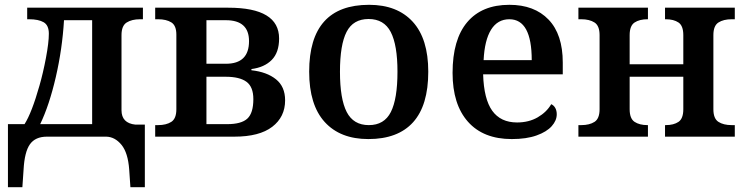

<svg xmlns="http://www.w3.org/2000/svg" viewBox="-20 -568 3094 798"><path d="M13 -52H82Q112 -99 144 -212Q159 -264 171 -327.5Q183 -391 183 -428Q183 -463 161.5 -475.5Q140 -488 101 -488H93V-536H574V-488H562Q528 -488 506.5 -474.5Q485 -461 485 -422V-110Q485 -56 543 -50H582V210H522L517 137Q512 67 485 34Q458 1 422 0H175Q127 0 104.5 31.5Q82 63 78 137L73 210H13ZM363 -52V-484H246Q239 -365 212 -248Q185 -131 147 -52Z M625 -48H637Q671 -48 692 -61.5Q713 -75 713 -114V-424Q713 -462 692 -475Q671 -488 637 -488H625V-536H929Q1140 -536 1140 -408Q1140 -350 1109.5 -319Q1079 -288 1025 -281V-276Q1089 -269 1127 -238.5Q1165 -208 1165 -151Q1165 -82 1111.5 -41Q1058 0 954 0H625ZM919 -303Q1015 -303 1015 -397Q1015 -484 919 -484H838V-303ZM924 -52Q983 -52 1008 -75Q1033 -98 1033 -156Q1033 -207 1004.5 -228Q976 -249 918 -249H838V-52Z M1265 -270Q1265 -548 1514 -548Q1631 -548 1695.5 -477.5Q1760 -407 1760 -270Q1760 -130 1697 -60Q1634 10 1511 10Q1394 10 1329.5 -61Q1265 -132 1265 -270ZM1632 -270Q1632 -381 1604 -435Q1576 -489 1512 -489Q1448 -489 1420.5 -435.5Q1393 -382 1393 -270Q1393 -157 1421 -102.5Q1449 -48 1513 -48Q1577 -48 1604.5 -102.5Q1632 -157 1632 -270Z M1861 -265Q1861 -404 1922 -476Q1983 -548 2097 -548Q2201 -548 2260 -486.5Q2319 -425 2319 -308V-259H1988Q1991 -156 2026 -107.5Q2061 -59 2129 -59Q2178 -59 2215 -80.5Q2252 -102 2271 -135Q2282 -130 2288 -119Q2294 -108 2294 -93Q2294 -67 2273 -43.5Q2252 -20 2210 -5Q2168 10 2107 10Q1989 10 1925 -62Q1861 -134 1861 -265ZM2190 -318Q2190 -488 2097 -488Q2048 -488 2021 -444.5Q1994 -401 1990 -318Z M2384 -48H2396Q2430 -48 2451 -61.5Q2472 -75 2472 -114V-422Q2472 -461 2451 -474.5Q2430 -488 2396 -488H2384V-536H2673V-488H2671Q2638 -488 2617.5 -474.5Q2597 -461 2597 -422V-301H2820V-422Q2820 -461 2800 -474.5Q2780 -488 2747 -488H2744V-536H3034V-488H3021Q2987 -488 2966 -474.5Q2945 -461 2945 -422V-114Q2945 -75 2966 -61.5Q2987 -48 3021 -48H3034V0H2744V-48H2747Q2780 -48 2800 -61.5Q2820 -75 2820 -114V-249H2597V-114Q2597 -75 2617.5 -61.5Q2638 -48 2671 -48H2673V0H2384Z"/></svg>

Font: Noto Serif SemiBold
Style: Regular
Weight: 600
Designer: Monotype Design Team
Foundry: Monotype Imaging Inc.
Version: Version 1.001